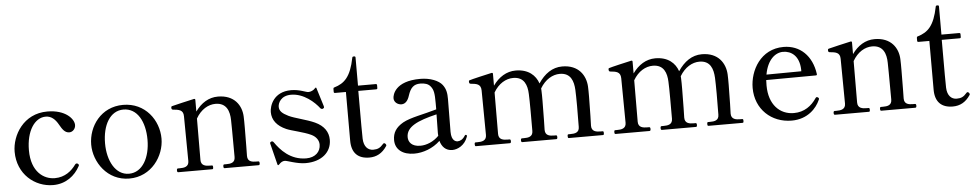

<svg xmlns="http://www.w3.org/2000/svg" viewBox="-40 -990 6655 1311"><g transform="rotate(-5 3288.0 -334.5)"><path d="M282 13C369 13 432 -37 466 -101C468 -104 468 -105 468 -108C468 -112 466 -115 461 -118C458 -120 455 -120 453 -120C450 -120 446 -118 443 -114C413 -72 367 -33 297 -33C223 -33 137 -88 137 -238C137 -370 195 -457 271 -457C309 -457 336 -433 358 -393C376 -361 393 -336 423 -336C446 -336 466 -357 466 -383C466 -424 410 -491 285 -491C121 -491 39 -349 39 -236C39 -83 156 13 282 13Z M804 14C956 14 1046 -120 1046 -239C1046 -365 956 -491 804 -491C653 -491 564 -365 564 -239C564 -120 653 14 804 14ZM804 -19C712 -19 659 -120 659 -239C659 -365 712 -459 804 -459C898 -459 950 -365 950 -239C950 -120 898 -19 804 -19Z M1679 -26C1648 -26 1617 -30 1617 -70C1617 -70 1619 -176 1619 -261C1619 -292 1619 -320 1618 -340C1615 -415 1568 -491 1454 -491C1391 -491 1339 -458 1299 -402V-482C1299 -487 1296 -490 1290 -489C1258 -482 1149 -457 1136 -453C1132 -451 1131 -449 1131 -445C1131 -438 1131 -430 1140 -429C1181 -425 1212 -422 1212 -377L1215 -70C1215 -30 1182 -26 1152 -26H1140C1134 -26 1132 -21 1132 -13C1132 -5 1134 0 1140 0H1373C1379 0 1380 -5 1380 -13C1380 -21 1379 -26 1373 -26H1361C1331 -26 1298 -30 1298 -70L1299 -354C1333 -414 1384 -443 1433 -443C1510 -443 1529 -383 1530 -323C1530 -309 1531 -283 1531 -253C1531 -176 1532 -70 1532 -70C1532 -30 1501 -26 1471 -26H1457C1452 -26 1450 -21 1450 -13C1450 -5 1452 0 1457 0H1691C1697 0 1699 -5 1699 -13C1699 -21 1697 -26 1691 -26Z M1830 8C1844 -7 1856 -14 1871 -14C1888 -14 1953 14 2012 14C2121 14 2190 -45 2190 -131C2190 -184 2161 -228 2100 -256C2046 -281 1964 -298 1923 -318C1880 -339 1862 -357 1862 -385C1862 -411 1883 -460 1953 -460C2039 -460 2112 -394 2145 -350C2148 -347 2152 -345 2156 -345C2158 -345 2160 -345 2162 -346C2168 -349 2170 -352 2170 -356C2170 -357 2170 -360 2169 -363L2130 -489C2128 -496 2125 -495 2120 -490C2108 -476 2089 -468 2073 -468C2056 -468 2015 -491 1956 -491C1834 -491 1805 -395 1805 -354C1805 -299 1838 -257 1900 -230C1937 -214 2016 -199 2067 -175C2099 -160 2118 -134 2118 -104C2118 -55 2081 -18 2019 -18C1910 -18 1844 -93 1807 -147C1804 -152 1800 -154 1796 -154C1794 -154 1792 -154 1790 -153C1785 -151 1782 -147 1782 -143L1783 -138L1819 6C1821 13 1825 13 1830 8Z M2449 14C2498 14 2538 -7 2569 -54C2571 -56 2571 -58 2571 -60C2571 -67 2563 -75 2557 -75C2554 -75 2551 -73 2548 -69C2528 -46 2511 -37 2480 -37C2444 -37 2416 -63 2414 -118C2414 -129 2413 -163 2413 -205V-446H2536C2541 -446 2544 -449 2544 -454V-474C2544 -479 2541 -482 2536 -482H2414V-675C2414 -680 2411 -683 2406 -683H2400C2396 -683 2393 -681 2392 -676C2366 -545 2322 -505 2252 -484C2247 -483 2245 -479 2245 -475V-454C2245 -449 2248 -446 2253 -446H2328V-112C2328 -27 2372 14 2449 14Z M3117 -83C3115 -83 3113 -83 3110 -78C3095 -53 3075 -44 3059 -44C3049 -44 3016 -48 3016 -113C3016 -183 3018 -289 3018 -337C3018 -376 3014 -406 2991 -436C2967 -467 2910 -491 2841 -491C2667 -491 2648 -397 2648 -375C2648 -346 2675 -329 2699 -329C2724 -329 2743 -348 2754 -384C2771 -437 2794 -459 2839 -459C2870 -459 2894 -451 2908 -433C2928 -409 2932 -383 2932 -317V-274C2844 -248 2752 -234 2700 -205C2650 -176 2627 -141 2627 -90C2627 -25 2678 14 2757 14C2817 14 2885 -10 2935 -58C2946 -18 2972 12 3018 12C3052 12 3103 -10 3124 -70C3125 -73 3125 -75 3125 -76C3125 -80 3122 -83 3117 -83ZM2803 -36C2743 -36 2721 -69 2721 -102C2721 -173 2798 -208 2931 -240C2930 -188 2929 -134 2929 -111C2929 -105 2929 -99 2930 -93C2893 -55 2845 -36 2803 -36Z M4038 -26C4008 -26 3975 -30 3975 -70C3975 -70 3979 -183 3979 -268C3979 -296 3979 -321 3978 -339C3974 -415 3927 -491 3814 -491C3746 -491 3692 -452 3650 -389C3631 -445 3583 -491 3495 -491C3432 -491 3379 -457 3339 -401V-482C3339 -487 3336 -490 3330 -489C3298 -482 3189 -457 3176 -452C3172 -451 3171 -448 3171 -444C3171 -439 3171 -429 3180 -428C3221 -424 3251 -421 3252 -376L3255 -70C3255 -30 3222 -26 3192 -26H3180C3174 -26 3173 -21 3173 -13C3173 -5 3174 0 3180 0H3413C3419 0 3421 -5 3421 -13C3421 -21 3419 -26 3413 -26H3401C3371 -26 3338 -30 3338 -70L3339 -354C3373 -413 3424 -442 3474 -442C3550 -442 3569 -383 3571 -323C3572 -302 3573 -255 3573 -209V-70C3573 -30 3541 -26 3511 -26H3498C3492 -26 3490 -21 3490 -13C3490 -5 3492 0 3498 0H3732C3737 0 3739 -5 3739 -13C3739 -21 3737 -26 3732 -26H3719C3689 -26 3657 -30 3657 -70C3657 -70 3660 -183 3660 -268C3660 -296 3660 -321 3659 -339C3659 -344 3658 -349 3658 -354C3693 -413 3744 -442 3793 -442C3869 -442 3887 -383 3890 -323C3891 -302 3892 -258 3892 -213C3892 -144 3891 -70 3891 -70C3891 -30 3860 -26 3829 -26H3817C3811 -26 3810 -21 3810 -13C3810 -5 3811 0 3817 0H4051C4057 0 4058 -5 4058 -13C4058 -21 4057 -26 4051 -26Z M4995 -26C4965 -26 4932 -30 4932 -70C4932 -70 4936 -183 4936 -268C4936 -296 4936 -321 4935 -339C4931 -415 4884 -491 4771 -491C4703 -491 4649 -452 4607 -389C4588 -445 4540 -491 4452 -491C4389 -491 4336 -457 4296 -401V-482C4296 -487 4293 -490 4287 -489C4255 -482 4146 -457 4133 -452C4129 -451 4128 -448 4128 -444C4128 -439 4128 -429 4137 -428C4178 -424 4208 -421 4209 -376L4212 -70C4212 -30 4179 -26 4149 -26H4137C4131 -26 4130 -21 4130 -13C4130 -5 4131 0 4137 0H4370C4376 0 4378 -5 4378 -13C4378 -21 4376 -26 4370 -26H4358C4328 -26 4295 -30 4295 -70L4296 -354C4330 -413 4381 -442 4431 -442C4507 -442 4526 -383 4528 -323C4529 -302 4530 -255 4530 -209V-70C4530 -30 4498 -26 4468 -26H4455C4449 -26 4447 -21 4447 -13C4447 -5 4449 0 4455 0H4689C4694 0 4696 -5 4696 -13C4696 -21 4694 -26 4689 -26H4676C4646 -26 4614 -30 4614 -70C4614 -70 4617 -183 4617 -268C4617 -296 4617 -321 4616 -339C4616 -344 4615 -349 4615 -354C4650 -413 4701 -442 4750 -442C4826 -442 4844 -383 4847 -323C4848 -302 4849 -258 4849 -213C4849 -144 4848 -70 4848 -70C4848 -30 4817 -26 4786 -26H4774C4768 -26 4767 -21 4767 -13C4767 -5 4768 0 4774 0H5008C5014 0 5015 -5 5015 -13C5015 -21 5014 -26 5008 -26Z M5537 -127C5534 -129 5531 -131 5528 -131C5525 -131 5522 -130 5519 -125C5485 -74 5435 -36 5363 -36C5267 -36 5193 -108 5193 -240C5193 -253 5193 -265 5194 -277L5535 -279C5540 -279 5543 -282 5542 -288C5525 -414 5444 -492 5331 -492C5174 -492 5097 -351 5097 -231C5097 -85 5205 14 5344 14C5455 14 5516 -57 5539 -110C5541 -114 5542 -116 5542 -119C5542 -122 5540 -125 5537 -127ZM5325 -459C5382 -459 5435 -421 5438 -329V-316L5199 -314C5217 -415 5272 -459 5325 -459Z M6180 -26C6149 -26 6118 -30 6118 -70C6118 -70 6120 -176 6120 -261C6120 -292 6120 -320 6119 -340C6116 -415 6069 -491 5955 -491C5892 -491 5840 -458 5800 -402V-482C5800 -487 5797 -490 5791 -489C5759 -482 5650 -457 5637 -453C5633 -451 5632 -449 5632 -445C5632 -438 5632 -430 5641 -429C5682 -425 5713 -422 5713 -377L5716 -70C5716 -30 5683 -26 5653 -26H5641C5635 -26 5633 -21 5633 -13C5633 -5 5635 0 5641 0H5874C5880 0 5881 -5 5881 -13C5881 -21 5880 -26 5874 -26H5862C5832 -26 5799 -30 5799 -70L5800 -354C5834 -414 5885 -443 5934 -443C6011 -443 6030 -383 6031 -323C6031 -309 6032 -283 6032 -253C6032 -176 6033 -70 6033 -70C6033 -30 6002 -26 5972 -26H5958C5953 -26 5951 -21 5951 -13C5951 -5 5953 0 5958 0H6192C6198 0 6200 -5 6200 -13C6200 -21 6198 -26 6192 -26Z M6448 14C6497 14 6537 -7 6568 -54C6570 -56 6570 -58 6570 -60C6570 -67 6562 -75 6556 -75C6553 -75 6550 -73 6547 -69C6527 -46 6510 -37 6479 -37C6443 -37 6415 -63 6413 -118C6413 -129 6412 -163 6412 -205V-446H6535C6540 -446 6543 -449 6543 -454V-474C6543 -479 6540 -482 6535 -482H6413V-675C6413 -680 6410 -683 6405 -683H6399C6395 -683 6392 -681 6391 -676C6365 -545 6321 -505 6251 -484C6246 -483 6244 -479 6244 -475V-454C6244 -449 6247 -446 6252 -446H6327V-112C6327 -27 6371 14 6448 14Z"/></g></svg>

Font: Shippori Mincho OTF Medium
Style: Regular
Weight: 500
Designer: FONTDASU
Foundry: FONTDASU / Google Inc. / but / Adobe
Version: Version 3.300;hotconv 1.0.109;makeotfexe 2.5.65596